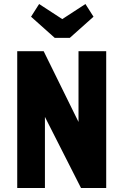

<svg xmlns="http://www.w3.org/2000/svg" viewBox="-20 -945 608 965"><path d="M66.6 0H205.8V-357.4L387.2 0H513.8V-687.8H374.6V-332L199.4 -687.8H66.6ZM330.8 -754.6 450 -861 409.4 -924.8 293 -849 176.6 -924.8 136 -861 255.2 -754.6Z"/></svg>

Font: Secuela Light
Style: Regular
Weight: 300
Designer: Fernando Haro
Foundry: deFharo
Version: Version 1.708